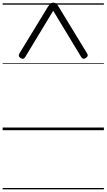

<svg xmlns="http://www.w3.org/2000/svg" viewBox="-20 -981 803 1447"><path d="M127 -579 341 -930Q352 -946 360 -953.5Q368 -961 381 -961Q396 -961 404 -953.5Q412 -946 422 -930L636 -579Q643 -568 641 -560Q639 -552 627 -544Q615 -536 607 -538.5Q599 -541 592 -551L381 -900L170 -551Q164 -541 155.5 -538.5Q147 -536 134 -544Q123 -552 122 -560Q121 -568 127 -579ZM0 436H763V446H0ZM0 -20H763V0H0ZM0 -505H763V-500H0ZM0 -956H763V-946H0Z"/></svg>

Font: Playwrite HU Guides
Style: Regular
Weight: 400
Designer: Veronika Burian, José Scaglione
Foundry: TypeTogether
Version: Version 1.003